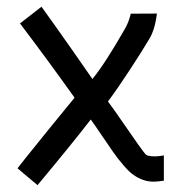

<svg xmlns="http://www.w3.org/2000/svg" viewBox="-20 -538 558 567"><path d="M419.9 -421.4Q399.4 -386.7 362.8 -330.8Q326.2 -274.9 298.8 -238.3Q314 -218.3 341.3 -178.5Q368.7 -138.7 388.2 -111.1Q407.7 -83.5 412.1 -80.6Q418 -76.2 438.5 -76.2Q448.2 -76.2 463.9 -79.1V-4.4Q444.3 -1.5 433.6 -1.5Q402.8 -1.5 375 -21Q362.8 -28.8 345.2 -49.3Q327.6 -69.8 314.5 -88.6Q301.3 -107.4 279.5 -139.6Q257.8 -171.9 248 -185.1Q196.3 -117.7 90.8 8.8L31.7 -41Q34.2 -44.4 58.8 -75.4Q83.5 -106.4 124.8 -157.2Q166 -208 200.2 -249.5Q121.1 -360.4 39.1 -468.8L102.5 -518.1Q138.7 -468.3 195.6 -387Q252.4 -305.7 252.9 -304.7Q290 -349.6 349.6 -454.1Q360.4 -473.1 366.2 -497.6L443.4 -498Q437.5 -449.2 419.9 -421.4Z"/></svg>

Font: FantasqueSansM Nerd Font
Style: Regular
Weight: 400
Monospace: yes
Designer: Jany Belluz
Version: Version 1.8.0 ; ttfautohint (v1.8.2);Nerd Fonts 3.4.0